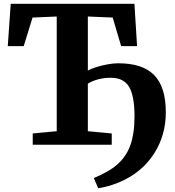

<svg xmlns="http://www.w3.org/2000/svg" viewBox="-20 -763 920 1012"><path d="M497.5 229 474.5 175.5Q510.5 160.5 541.5 143.2Q572.5 126 598 104Q623.5 82 643 51.5Q657.5 29.5 667.8 0.2Q678 -29 683.5 -66.2Q689 -103.5 689 -150Q689 -255.5 661 -304.2Q633 -353 564 -353Q526.5 -353 496 -344.5Q465.5 -336 443 -322V-71.5L569 -59.5V0H152.5V-59.5L279 -71.5V-676L151.5 -670.5L105 -520H21L36.5 -743H688.5L702.5 -520H618.5L574 -670.5L443 -676V-391Q458.5 -400 486.8 -409Q515 -418 546.5 -423.8Q578 -429.5 602 -429.5Q666 -429.5 713.2 -414.5Q760.5 -399.5 791.8 -368Q823 -336.5 838.5 -287.5Q854 -238.5 854 -171Q854 -109.5 838.5 -56.2Q823 -3 796.2 40Q769.5 83 735 116Q697 151.5 655 174.8Q613 198 572.2 211.2Q531.5 224.5 497.5 229Z"/></svg>

Font: Merriweather 28pt ExtraBold
Style: Regular
Weight: 800
Version: Version 2.100